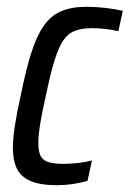

<svg xmlns="http://www.w3.org/2000/svg" viewBox="-20 -538 382 566"><path d="M148 8Q100 8 71 -4Q42 -16 30 -40.5Q18 -65 18 -102Q18 -130 24 -168.5Q30 -207 41 -256Q56 -331 72 -381.5Q88 -432 109 -462Q130 -492 160.5 -505Q191 -518 235 -518Q263 -518 292.5 -514.5Q322 -511 342 -506L329 -446Q313 -450 291.5 -452.5Q270 -455 251 -455Q221 -455 200.5 -447Q180 -439 166 -418Q152 -397 140 -357.5Q128 -318 115 -255Q104 -207 98.5 -173Q93 -139 93 -116Q93 -90 100.5 -77Q108 -64 125 -59.5Q142 -55 167 -55Q187 -55 210 -57.5Q233 -60 251 -65L238 -5Q219 1 194.5 4.5Q170 8 148 8Z"/></svg>

Font: Saira Condensed
Style: Italic
Weight: 400
Width: 3
Italic angle: -12°
Designer: Hector Gatti with collaboration of the Omnibus-Type team
Foundry: Omnibus-Type
Version: Version 1.100